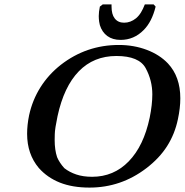

<svg xmlns="http://www.w3.org/2000/svg" viewBox="-20 -841 838 871"><path d="M686 -811Q669 -742 632 -705Q588 -660 527 -660Q491 -660 467 -677.5Q443 -695 433 -727Q429 -744 428.5 -755Q428 -766 428 -768Q428 -787 433 -811L446 -821H486Q486 -816 486 -812Q486 -776 500 -758Q515 -738 543 -738Q572 -738 597 -758Q610 -769 619.5 -784.5Q629 -800 637 -821H677ZM112 -318Q127 -387 163.5 -445Q200 -503 256 -547Q372 -637 519 -637Q587 -637 645.5 -615Q704 -593 742 -553Q798 -493 798 -395Q798 -351 787 -300Q773 -233 738 -178Q703 -123 644 -78Q529 10 386 10Q309 10 252 -12.5Q195 -35 156 -79Q103 -142 103 -234Q103 -274 112 -318ZM241 -314Q229 -257 228.5 -232.5Q228 -208 228 -206Q228 -161 239 -128Q244 -116 252.5 -103Q261 -90 272 -78Q295 -60 326 -49.5Q357 -39 398 -39Q496 -39 564 -109Q632 -179 659 -307Q671 -366 671 -413Q671 -476 641 -531.5Q611 -587 508 -587Q405 -587 337.5 -517.5Q270 -448 241 -314Z"/></svg>

Font: New Athena Unicode
Style: Bold Italic
Weight: 700
Designer: J. Rusten 1997; rev. by R. Hancock 2001, 2002, rev. by D. Mastronarde 2002-2021
Foundry: Society for Classical Studies (formerly American Philological Association)
Version: Version 5.008